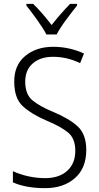

<svg xmlns="http://www.w3.org/2000/svg" viewBox="-20 -967 514 997"><path d="M428 -188Q428 -270 383 -311Q338 -352 256 -386Q186 -415 148.5 -446Q111 -477 111 -543Q111 -604 150.5 -638Q190 -672 255 -672Q329 -672 396 -639L416 -689Q382 -705 341.5 -714.5Q301 -724 256 -724Q168 -724 110.5 -676Q53 -628 54 -542Q54 -456 99 -415Q144 -374 219 -342Q298 -309 334.5 -278Q371 -247 371 -184Q371 -118 329 -80Q287 -42 215 -42Q169 -42 125 -52Q81 -62 47 -78V-20Q115 10 214 10Q310 10 369 -42Q428 -94 428 -188ZM380 -947H344Q291 -892 248 -837Q226 -866 200.5 -895.5Q175 -925 152 -947H117V-938Q141 -908 172 -865Q203 -822 221 -788H274Q292 -822 323.5 -864.5Q355 -907 380 -938Z"/></svg>

Font: Noto Sans UI SemiCondensed Light
Style: Regular
Weight: 300
Width: 4
Designer: Monotype Design Team
Foundry: Monotype Imaging Inc.
Version: Version 1.901